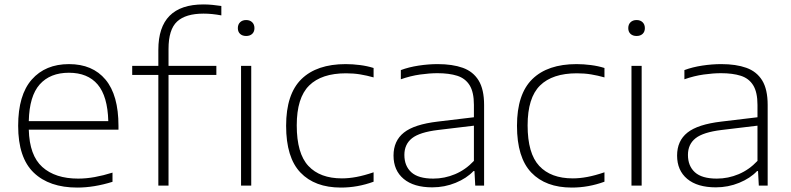

<svg xmlns="http://www.w3.org/2000/svg" viewBox="-20 -838 3573 867"><path d="M329 9Q202.5 9 132.2 -58.5Q62 -126 62 -270Q62 -409 123.5 -478.8Q185 -548.5 291.5 -548.5Q398 -548.5 456.5 -478.5Q515 -408.5 515 -269.5V-252.5H110Q113 -136 171.2 -83.8Q229.5 -31.5 333 -31.5Q369.5 -31.5 408 -38.5Q446.5 -45.5 488 -58.5V-17Q404.5 9 329 9ZM291 -509.5Q206.5 -509.5 159.5 -457Q112.5 -404.5 110 -291H469Q466 -403.5 421 -456.5Q376 -509.5 291 -509.5Z M695 0V-499.5H577V-540.5H695V-613Q695 -818 898.5 -818Q918.5 -818 939.2 -816Q960 -814 979.5 -811V-768.5Q937 -776.5 899 -776.5Q818.5 -776.5 779.8 -740.8Q741 -705 741 -617V-540.5H957V-499.5H741V0Z M1068.5 0V-540.5H1114.5V0ZM1091.5 -675.5Q1074.5 -675.5 1064.2 -685Q1054 -694.5 1054 -711Q1054 -727.5 1064.2 -737.5Q1074.5 -747.5 1091.5 -747.5Q1108.5 -747.5 1118.8 -737.5Q1129 -727.5 1129 -711Q1129 -694.5 1118.8 -685Q1108.5 -675.5 1091.5 -675.5Z M1519.5 9Q1401.5 9 1336.8 -58.8Q1272 -126.5 1272 -270Q1272 -413 1341.2 -480.8Q1410.5 -548.5 1541 -548.5Q1573 -548.5 1605.8 -544.2Q1638.5 -540 1667 -531V-488.5Q1637 -497 1607 -502Q1577 -507 1542.5 -507Q1432 -507 1376 -451.8Q1320 -396.5 1320 -272Q1320 -145 1372.5 -88.8Q1425 -32.5 1524 -32.5Q1555 -32.5 1589.8 -39Q1624.5 -45.5 1667 -60V-17.5Q1595 9 1519.5 9Z M1932 8Q1848.5 8 1802.8 -30.2Q1757 -68.5 1757 -135.5Q1757 -202 1803.8 -239.2Q1850.5 -276.5 1957 -289L2120 -308.5V-364.5Q2120 -421.5 2100.8 -452.8Q2081.5 -484 2044.8 -495.8Q2008 -507.5 1955 -507.5Q1920 -507.5 1877 -501.5Q1834 -495.5 1790 -480V-521.5Q1826 -535 1870.5 -541.8Q1915 -548.5 1956.5 -548.5Q2023 -548.5 2069.8 -531.8Q2116.5 -515 2141.2 -474.8Q2166 -434.5 2166 -364V0H2126L2122.5 -65.5H2118Q2087.5 -33 2037.5 -12.5Q1987.5 8 1932 8ZM1806 -138.5Q1806 -88.5 1837.5 -60Q1869 -31.5 1936.5 -31.5Q1987.5 -31.5 2035 -51.5Q2082.5 -71.5 2120 -111.5V-270.5L1957.5 -251Q1875 -241 1840.5 -213.8Q1806 -186.5 1806 -138.5Z M2562 9Q2444 9 2379.2 -58.8Q2314.5 -126.5 2314.5 -270Q2314.5 -413 2383.8 -480.8Q2453 -548.5 2583.5 -548.5Q2615.5 -548.5 2648.2 -544.2Q2681 -540 2709.5 -531V-488.5Q2679.5 -497 2649.5 -502Q2619.5 -507 2585 -507Q2474.5 -507 2418.5 -451.8Q2362.5 -396.5 2362.5 -272Q2362.5 -145 2415 -88.8Q2467.5 -32.5 2566.5 -32.5Q2597.5 -32.5 2632.2 -39Q2667 -45.5 2709.5 -60V-17.5Q2637.5 9 2562 9Z M2831.5 0V-540.5H2877.5V0ZM2854.5 -675.5Q2837.5 -675.5 2827.2 -685Q2817 -694.5 2817 -711Q2817 -727.5 2827.2 -737.5Q2837.5 -747.5 2854.5 -747.5Q2871.5 -747.5 2881.8 -737.5Q2892 -727.5 2892 -711Q2892 -694.5 2881.8 -685Q2871.5 -675.5 2854.5 -675.5Z M3212.5 8Q3129 8 3083.2 -30.2Q3037.5 -68.5 3037.5 -135.5Q3037.5 -202 3084.2 -239.2Q3131 -276.5 3237.5 -289L3400.5 -308.5V-364.5Q3400.5 -421.5 3381.2 -452.8Q3362 -484 3325.2 -495.8Q3288.5 -507.5 3235.5 -507.5Q3200.5 -507.5 3157.5 -501.5Q3114.5 -495.5 3070.5 -480V-521.5Q3106.5 -535 3151 -541.8Q3195.5 -548.5 3237 -548.5Q3303.5 -548.5 3350.2 -531.8Q3397 -515 3421.8 -474.8Q3446.5 -434.5 3446.5 -364V0H3406.5L3403 -65.5H3398.5Q3368 -33 3318 -12.5Q3268 8 3212.5 8ZM3086.5 -138.5Q3086.5 -88.5 3118 -60Q3149.5 -31.5 3217 -31.5Q3268 -31.5 3315.5 -51.5Q3363 -71.5 3400.5 -111.5V-270.5L3238 -251Q3155.5 -241 3121 -213.8Q3086.5 -186.5 3086.5 -138.5Z"/></svg>

Font: Encode Sans Expanded Expanded ExtraLight
Style: Regular
Weight: 200
Width: 7
Designer: Multiple Designers
Foundry: Impallari Type
Version: Version 3.000; ttfautohint (v1.8.3) -l 8 -r 50 -G 200 -x 14 